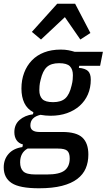

<svg xmlns="http://www.w3.org/2000/svg" viewBox="-41 -798 572 1030"><path d="M433 31Q433 72 419 105Q405 138 373.5 162Q342 186 291.5 199Q241 212 168 212Q64 212 21.5 184Q-21 156 -21 100Q-21 57 5 27.5Q31 -2 79 -9L82 -23Q59 -29 47.5 -46.5Q36 -64 36 -89Q36 -130 64 -154.5Q92 -179 136 -185L138 -196Q105 -213 89.5 -245.5Q74 -278 74 -323Q74 -369 88.5 -407.5Q103 -446 130 -474Q157 -502 196 -517Q235 -532 285 -532Q308 -532 326 -528.5Q344 -525 360 -520H511L496 -445H384L382 -434Q416 -431 431 -417Q446 -403 446 -371Q446 -327 430.5 -291.5Q415 -256 386.5 -230.5Q358 -205 318.5 -191Q279 -177 230 -177Q204 -177 176 -182Q150 -176 136 -162Q122 -148 122 -125Q122 -90 171 -90H293Q369 -90 401 -60Q433 -30 433 31ZM244 -250Q287 -250 309.5 -270.5Q332 -291 343 -339Q348 -358 349 -372Q350 -386 350 -395Q350 -426 334 -442.5Q318 -459 276 -459Q233 -459 210.5 -438.5Q188 -418 177 -370Q172 -351 171 -337Q170 -323 170 -314Q170 -283 186 -266.5Q202 -250 244 -250ZM333 52Q333 23 320 11Q307 -1 270 -1H107Q67 21 67 73Q67 105 84 121.5Q101 138 149 138H211Q278 138 305.5 116.5Q333 95 333 52ZM362 -778 444 -621 390 -586 307 -706 179 -586 130 -627 266 -778Z"/></svg>

Font: IBM Plex Sans Cond Medm
Style: Italic
Weight: 500
Width: 3
Italic angle: -11°
Designer: Mike Abbink, Paul van der Laan, Pieter van Rosmalen
Foundry: Bold Monday
Version: Version 1.3